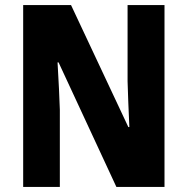

<svg xmlns="http://www.w3.org/2000/svg" viewBox="-20 -734 736 754"><path d="M626 0V-714H481V-415C482 -364 485 -310 488 -235H484L259 -714H71V0H215V-303C213 -352 211 -411 206 -489H210L437 0Z"/></svg>

Font: Noto Sans Gujarati Condensed ExtraBold
Style: Regular
Weight: 800
Width: 3
Designer: Jelle Bosma - Monotype Design Team, Universal Thirst
Foundry: Monotype Imaging Inc.
Version: Version 2.106